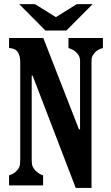

<svg xmlns="http://www.w3.org/2000/svg" viewBox="-20 -899 540 931"><path d="M200.2 -751 73.2 -878.9H149.9L251 -815.9L352.1 -878.9H429.2L301.8 -751ZM23.9 -714.8H189.9L362.8 -272H368.2V-602.1Q368.2 -619.1 362.1 -629.2Q356 -639.2 350.1 -645Q342.3 -652.3 332.8 -657.5Q323.2 -662.6 312 -666V-714.8H479V-666Q465.3 -662.6 457 -657.7Q448.7 -652.8 441.9 -646Q434.1 -637.7 429 -628.9Q423.8 -620.1 423.8 -602.1V12.2H347.2L138.2 -532.2H133.8V-124Q133.8 -101.6 138.2 -91.6Q142.6 -81.5 151.9 -71.8Q160.2 -64 169.7 -57.6Q179.2 -51.3 189 -48.8V0H23.9V-48.8Q35.2 -52.2 44.9 -57.9Q54.7 -63.5 63 -73.2Q69.8 -80.6 74 -90.6Q78.1 -100.6 78.1 -124V-596.2Q78.1 -612.8 75.4 -623.5Q72.8 -634.3 68.8 -642.1Q64 -651.9 54 -658Q43.9 -664.1 23.9 -667Z"/></svg>

Font: BIZ UDMincho
Style: Bold
Weight: 700
Monospace: yes
Designer: TypeBank Co., Ltd.
Foundry: Morisawa Inc.
Version: Version 1.06